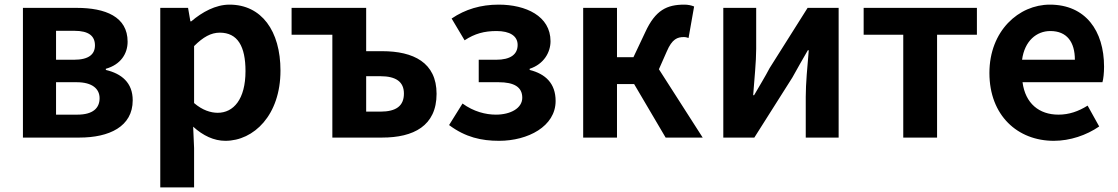

<svg xmlns="http://www.w3.org/2000/svg" viewBox="-20 -594 4829 829"><path d="M79 0H323C451 0 553 -47 553 -161C553 -237 505 -276 437 -292V-297C501 -315 531 -362 531 -414C531 -522 435 -560 311 -560H79ZM222 -336V-461H301C364 -461 390 -438 390 -398C390 -360 364 -336 299 -336ZM222 -99V-239H311C379 -239 410 -210 410 -170C410 -127 381 -99 314 -99Z M672 215H818V45L814 -47C857 -8 904 14 953 14C1076 14 1191 -97 1191 -289C1191 -461 1109 -574 971 -574C911 -574 853 -542 806 -502H802L792 -560H672ZM920 -107C890 -107 854 -118 818 -149V-395C857 -434 891 -453 929 -453C1006 -453 1040 -394 1040 -287C1040 -165 988 -107 920 -107Z M1415 0H1630C1765 0 1865 -50 1865 -189C1865 -324 1765 -373 1630 -373H1561V-560H1239V-444H1415ZM1561 -112V-265H1622C1691 -265 1724 -240 1724 -190C1724 -137 1691 -112 1622 -112Z M2135 14C2259 14 2379 -48 2379 -158C2379 -234 2335 -275 2267 -292V-297C2328 -317 2357 -368 2357 -416C2357 -525 2250 -574 2133 -574C2056 -574 1989 -554 1930 -514L1986 -420C2030 -449 2071 -460 2124 -460C2181 -460 2215 -439 2215 -400C2215 -359 2184 -336 2122 -336H2047V-239H2133C2200 -239 2235 -218 2235 -172C2235 -127 2185 -99 2121 -99C2077 -99 2025 -112 1977 -147L1919 -54C1990 -1 2059 14 2135 14Z M2825 -295 2859 -372C2882 -426 2905 -434 2933 -434C2941 -434 2947 -432 2953 -430L2977 -566C2965 -571 2950 -574 2935 -574C2860 -574 2810 -551 2766 -455L2715 -347H2644V-560H2498V0H2644V-231H2718L2854 0H3014Z M3103 0H3237L3401 -259C3419 -292 3449 -344 3468 -377H3472C3466 -307 3459 -233 3459 -176V0H3601V-560H3467L3303 -300C3286 -267 3255 -216 3236 -183H3232C3237 -252 3245 -327 3245 -383V-560H3103Z M3880 0H4026V-444H4198V-560H3709V-444H3880Z M4530 14C4600 14 4671 -10 4726 -48L4676 -138C4636 -113 4596 -99 4550 -99C4467 -99 4407 -147 4395 -239H4740C4744 -252 4747 -279 4747 -306C4747 -461 4667 -574 4513 -574C4379 -574 4252 -461 4252 -279C4252 -95 4374 14 4530 14ZM4393 -336C4404 -418 4456 -460 4515 -460C4587 -460 4621 -412 4621 -336Z"/></svg>

Font: Source Han Sans Old Style Bold
Style: Regular
Weight: 700
Designer: Ryoko NISHIZUKA (kana & ideographs); Paul D. Hunt (Latin, Greek & Cyrillic); Wenlong ZHANG (bopomofo); Sandoll Communica
Foundry: Adobe Systems Incorporated
Version: Version 1.004;PS 1.004;hotconv 1.0.81;makeotf.lib2.5.63406